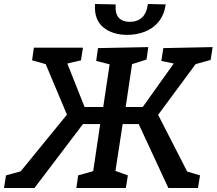

<svg xmlns="http://www.w3.org/2000/svg" viewBox="-45 -938 1081 958"><path d="M-25 0 -15 -63 58 -83 289 -366 183 -618 115 -637 124 -700H369L359 -637L291 -621L377 -404H470L502 -617L435 -634L444 -698L695 -703L686 -641L614 -618L582 -404H667L822 -621L760 -634L770 -698L1016 -703L1006 -639L931 -618L744 -365L889 -82L953 -63L943 0H795L647 -319H567L531 -85L593 -63L583 0H336L345 -63L420 -84L455 -319H369L127 0ZM590 -764Q516 -764 470 -802Q424 -840 429 -918L532 -916Q529 -869 548 -849Q567 -829 602 -829Q640 -829 663.5 -850.5Q687 -872 693 -918L782 -916Q774 -863 746.5 -829.5Q719 -796 678 -780Q637 -764 590 -764Z"/></svg>

Font: Bitter SemiBold
Style: Italic
Weight: 600
Italic angle: -9°
Designer: Sol Matas, and Bitter project Authors
Foundry: Sol Matas
Version: Version 2.001